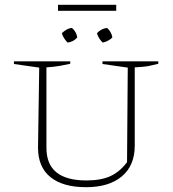

<svg xmlns="http://www.w3.org/2000/svg" viewBox="-20 -771 718 798"><path d="M338 7Q241 7 189.5 -35Q138 -77 138 -157L143 -490L38 -505V-516H272V-506Q255 -502 230 -497.5Q205 -493 173 -491V-156Q173 -21 339 -21Q400 -21 439 -39Q478 -57 508 -97L511 -490L406 -505V-516H638V-506Q622 -502 602 -497.5Q582 -493 540 -491V-165Q540 -83 486.5 -38Q433 7 338 7ZM221 -726V-751H463V-726ZM279 -655Q298 -639 301 -615Q285 -597 261 -594Q253 -602 246.5 -612Q240 -622 237 -633Q245 -641 256 -647.5Q267 -654 279 -655ZM425 -655Q444 -638 447 -615Q440 -608 429 -602Q418 -596 407 -594Q389 -611 383 -633Q400 -652 425 -655Z"/></svg>

Font: Piazzolla SC Thin
Style: Regular
Weight: 100
Designer: Juan Pablo del Peral
Foundry: Huerta Tipografica
Version: Version 1.330